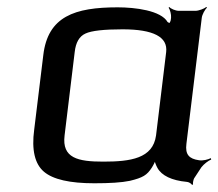

<svg xmlns="http://www.w3.org/2000/svg" viewBox="-20 -515 625 550"><path d="M514 -103 558 -464C559 -473 567 -488 573 -493L571 -495C565 -490 549 -484 540 -484H492C483 -484 469 -490 465 -495L463 -493C467 -488 471 -473 470 -464L469 -457C469 -454 464 -448 465 -446L468 -447C468 -449 462 -450 460 -452C441 -485 367 -494 317 -494C194 -494 117 -468 104 -357L78 -144C70 -85 80 -45 106 -23C132 -1 180 10 250 10C294 10 328 8 352 3C389 -6 401 -13 415 -35C420 -43 426 -54 426 -61L422 -60C422 -54 427 -41 431 -34C443 -12 472 2 515 6C520 6 529 11 530 15L533 13C532 9 534 0 536 -4L557 -36C564 -45 577 -55 585 -58L584 -62C576 -58 561 -54 550 -56C522 -60 510 -72 514 -103ZM276 -52C203 -52 157 -62 165 -127L194 -366C197 -393 207 -411 225 -419C242 -427 278 -431 331 -431C420 -431 461 -409 456 -366L427 -127C418 -61 354 -52 276 -52Z"/></svg>

Font: Gamestation Storm Oblique 
Style: Italic
Weight: 400
Designer: Jonas Hecksher
Foundry: Jonas Hecksher, Playtypeª, e-types AS
Version: Version 1.003